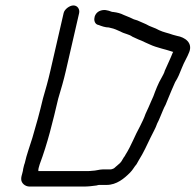

<svg xmlns="http://www.w3.org/2000/svg" viewBox="-20 -685 719 706"><path d="M319 -57C313 -56 307 -56 300 -56H121C121 -60 121 -64 122 -67L126 -81C155 -158 174 -237 194 -322C205 -359 214 -389 222 -424L271 -637C274 -651 265 -665 250 -665C236 -665 217 -651 214 -637L165 -424C157 -389 148 -357 138 -323C126 -272 113 -225 99 -178C89 -145 78 -117 71 -85C68 -78 67 -70 65 -63C65 -58 63 -53 62 -48C60 -41 58 -34 58 -28C57 -12 72 1 89 1H287C305 1 320 -1 335 -3C339 -4 342 -5 344 -5H372C409 -5 437 -29 458 -50C469 -61 473 -71 482 -81L491 -97C507 -122 521 -153 534 -180C542 -197 552 -213 558 -231C562 -239 566 -247 569 -255L579 -279C582 -286 585 -293 589 -300L598 -322C606 -342 616 -365 624 -383C635 -400 641 -416 649 -436C657 -457 669 -475 676 -494C689 -528 660 -548 631 -553L616 -557C597 -564 582 -566 565 -574C550 -583 531 -587 517 -596C507 -600 494 -606 485 -610L472 -614C469 -615 463 -618 457 -621L435 -630C423 -636 412 -639 396 -641C394 -641 392 -641 390 -642C377 -647 362 -652 345 -644C321 -632 321 -596 343 -593C353 -589 367 -584 380 -584C383 -583 385 -583 388 -582C399 -580 412 -574 423 -569C439 -560 453 -560 467 -550C477 -546 487 -540 499 -536C511 -530 519 -527 532 -521C555 -510 591 -503 617 -494L615 -491C607 -470 595 -446 586 -425C584 -416 578 -407 574 -399C562 -379 552 -353 544 -331L536 -313C533 -306 530 -299 526 -290L515 -266C510 -251 502 -235 495 -221C476 -187 462 -148 442 -117C440 -113 438 -109 435 -106L426 -91C425 -90 423 -88 422 -86C415 -80 406 -72 399 -66C395 -64 390 -62 385 -62H357C346 -62 331 -57 319 -57Z"/></svg>

Font: Electronic
Style: It
Weight: 400
Version: Version 1.011